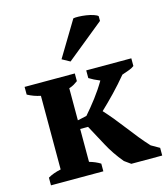

<svg xmlns="http://www.w3.org/2000/svg" viewBox="-113 -853 821 942"><g transform="rotate(-15 297.0 -382.5)"><path d="M29 0ZM342 -500H571V-461Q561 -453 546.5 -447.5Q532 -442 508 -434Q474 -393 438 -355.5Q402 -318 368 -286Q390 -262 413 -234Q436 -206 458.5 -176.5Q481 -147 504.5 -118Q528 -89 552 -63L594 -39V0H437L405 -23Q362 -75 334.5 -127Q307 -179 279 -230H239V-63Q271 -54 295 -39V0H29V-39Q56 -55 95 -63V-437Q60 -444 29 -461V-500H284V-461Q274 -454 264.5 -448Q255 -442 239 -437V-274L285 -284Q314 -317 343 -355Q372 -393 396 -434Q379 -441 367 -447Q355 -453 342 -461ZM347 -763Q355 -765 373.5 -764.5Q392 -764 412 -761Q432 -758 448.5 -752.5Q465 -747 470 -741V-717L279 -562L239 -584Z"/></g></svg>

Font: PT Serif
Style: Bold
Weight: 700
Designer: A.Korolkova, O.Umpeleva, V.Yefimov
Foundry: ParaType Ltd
Version: Version 1.000W OFL; ttfautohint (v1.6)